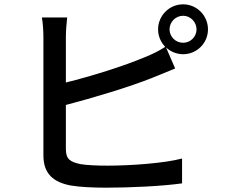

<svg xmlns="http://www.w3.org/2000/svg" viewBox="-20 -839 1040 889"><path d="M712 -703C712 -671 725 -643 745 -622C714 -602 683 -587 650 -574C553 -533 403 -486 285 -457V-666C285 -695 288 -731 291 -758H174C179 -731 181 -690 181 -666V-119C181 -35 227 5 308 20C350 27 410 30 472 30C582 30 732 23 823 10V-105C740 -83 583 -72 478 -72C430 -72 383 -74 353 -79C306 -89 285 -101 285 -149V-353C411 -386 579 -436 686 -479C718 -491 758 -509 791 -522L749 -619C770 -600 797 -588 828 -588C891 -588 943 -639 943 -703C943 -767 891 -819 828 -819C764 -819 712 -767 712 -703ZM765 -703C765 -737 793 -766 828 -766C862 -766 890 -737 890 -703C890 -669 862 -641 828 -641C793 -641 765 -669 765 -703Z"/></svg>

Font: DAIFUKU Sans JP Medium
Style: Regular
Weight: 500
Designer: Original font ‘Source Han Sans JP’ : Ryoko NISHIZUKA  (kana, bopomofo & ideographs); Paul D. Hunt (Latin, Greek & Cyrill
Foundry: Daifuku
Version: Version 1.000